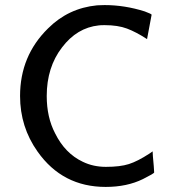

<svg xmlns="http://www.w3.org/2000/svg" viewBox="-20 -725 679 756"><path d="M559 -571Q516 -599 480 -612.5Q444 -626 392 -626Q376 -626 369 -625Q283 -616 224 -538Q164 -460 164 -347Q164 -263 197 -200Q236 -121 306 -88Q347 -68 397 -68Q453 -68 487.5 -79Q522 -90 568 -120L581 -129L582 -110Q584 -91 585.5 -70.5Q587 -50 587 -46Q587 -42 543 -20Q480 11 396 11Q226 11 128 -128Q59 -225 59 -347Q59 -505 169 -613Q249 -693 362 -704Q365 -704 375 -704.5Q385 -705 392 -705Q471 -705 550 -680Q577 -670 577 -667Z"/></svg>

Font: MathJax_SansSerif
Style: Regular
Weight: 400
Version: Version 1.1